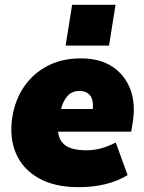

<svg xmlns="http://www.w3.org/2000/svg" viewBox="-20 -764 595 796"><path d="M18 0ZM307 12Q206 12 140 -25.5Q74 -63 46 -128.5Q18 -194 31 -278Q43 -352 81 -406.5Q119 -461 178.5 -491.5Q238 -522 315 -522Q395 -522 447 -487Q499 -452 521 -392Q543 -332 530 -255L524 -218H221Q224 -181 251.5 -161Q279 -141 338 -141Q369 -141 397.5 -148.5Q426 -156 460 -173L509 -38Q466 -12 415 0Q364 12 307 12ZM310 -387Q278 -387 259.5 -365.5Q241 -344 233 -312H365Q368 -351 353 -369Q338 -387 310 -387ZM252 -575 279 -744H459L432 -575Z"/></svg>

Font: Winston Black
Style: Italic
Weight: 900
Italic angle: -9°
Designer: Original fonts by Vernon Adams / Changes by Cristiano Sobral
Foundry: VOriginal fonts by Vernon Adams / Changes by Cristiano Sobral
Version: Version 2.503;July 17, 2020;FontCreator 13.0.0.2655 64-bit